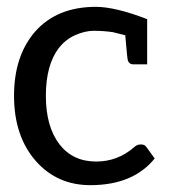

<svg xmlns="http://www.w3.org/2000/svg" viewBox="-20 -534 493 561"><path d="M432 -71Q369 7 244 7Q148 7 86 -62Q21 -135 21 -254Q21 -370 82 -441Q146 -514 260 -514Q317 -514 410 -478V-346H370Q356 -346 353 -360Q352 -363 349 -398L346 -431L310 -440Q283 -444 254 -444Q228 -444 199 -431Q172 -419 152 -394Q114 -344 114 -254Q114 -164 154 -112Q193 -62 261 -62Q324 -62 372 -104Q380 -112 392 -112Q403 -112 408 -104Z"/></svg>

Font: Aleo
Style: Regular
Weight: 400
Designer: Alessio Laiso
Version: Version 1.1